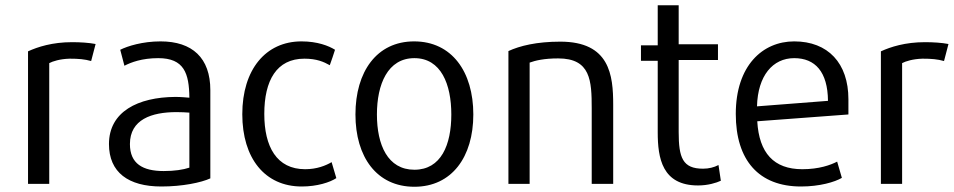

<svg xmlns="http://www.w3.org/2000/svg" viewBox="-20 -700 3641 733"><path d="M345 -532 328 -467C303 -474 280 -476 246 -476C209 -475 181 -466 168 -459V2H87V-504C124 -521 180 -539 255 -539C286 -539 319 -537 345 -532Z M783 -19C748 -3 677 12 596 12C470 12 396 -42 396 -150C396 -274 507 -329 649 -330C670 -330 691 -328 703 -327C702 -420 683 -478 584 -478C522 -478 480 -462 455 -449L439 -510C467 -524 524 -542 593 -542C714 -542 783 -479 783 -356ZM703 -60V-270C689 -271 673 -272 654 -272C559 -272 476 -244 476 -150C476 -75 525 -47 605 -47C646 -47 679 -52 703 -60Z M1264 -20C1240 -4 1191 12 1132 12C991 12 905 -96 905 -264C905 -434 994 -542 1131 -542C1192 -542 1235 -525 1259 -510C1255 -497 1244 -464 1239 -451C1216 -464 1189 -476 1142 -476C1036 -476 989 -393 989 -265C989 -140 1036 -54 1145 -54C1190 -54 1224 -68 1246 -81Z M1787 -263C1787 -101 1705 13 1562 13C1418 13 1337 -101 1337 -263C1337 -426 1418 -542 1561 -542C1705 -542 1787 -426 1787 -263ZM1703 -263C1703 -378 1664 -478 1562 -478C1460 -478 1419 -378 1419 -263C1419 -147 1460 -52 1562 -52C1664 -52 1703 -147 1703 -263Z M2321 2H2239V-286C2239 -392 2235 -477 2111 -477C2057 -477 2024 -469 2002 -461V2H1921V-505C1964 -525 2029 -541 2119 -541C2308 -541 2321 -413 2321 -300Z M2732 -10C2715 -2 2683 8 2645 8C2508 8 2491 -96 2491 -195V-468H2427V-527H2491V-680H2571V-531H2721V-471H2571V-196C2571 -98 2586 -56 2664 -56C2686 -56 2706 -61 2723 -70Z M3219 -263 2871 -237C2878 -116 2934 -54 3043 -54C3107 -54 3151 -70 3176 -83L3194 -21C3167 -5 3109 12 3038 12C2877 12 2789 -88 2789 -265C2789 -449 2891 -542 3012 -542C3141 -542 3219 -459 3219 -321ZM3141 -315C3140 -426 3092 -478 3012 -478C2930 -478 2873 -411 2870 -294Z M3601 -532 3584 -467C3559 -474 3536 -476 3502 -476C3465 -475 3437 -466 3424 -459V2H3343V-504C3380 -521 3436 -539 3511 -539C3542 -539 3575 -537 3601 -532Z"/></svg>

Font: Repo Regular
Style: Regular
Weight: 400
Designer: Stefan Peev
Foundry: Context Ltd
Version: Version 1.502